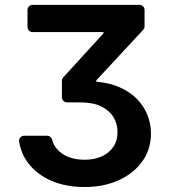

<svg xmlns="http://www.w3.org/2000/svg" viewBox="-20 -747 687 777"><path d="M57.5 -173.7Q65 -125.7 93.4 -88.1Q128.6 -41.2 187.5 -15.6Q246.8 9.9 321.4 9.9Q398.8 9.9 459.9 -17.4Q521 -45.1 555.8 -93.8Q590.9 -142.4 590.9 -206.3Q590.9 -246.4 576.7 -281.6Q561.8 -318.2 534.4 -346.2Q506.4 -375 464.8 -393.5Q424.4 -411.9 369.7 -416.2V-421.9L559.3 -626.1Q565 -632.5 565 -640.3V-706.7Q565 -715.2 558.9 -721.2Q552.9 -727.3 544 -727.3H111.9Q103.3 -727.3 97.3 -721.2Q91.3 -715.2 91.3 -706.7V-637.8Q91.3 -629.3 97.3 -623.2Q103.3 -617.2 111.9 -617.2H398.8V-612.2L235.8 -433.6Q230.5 -427.9 230.5 -419.4V-353.3Q230.5 -344.8 236.5 -338.8Q242.5 -332.7 251.1 -332.7H302.6Q355.5 -332.7 388.8 -316.8Q422.2 -300.4 438.9 -273.4Q455.6 -246.1 455.6 -213.1Q455.6 -176.5 438.2 -152.3Q421.9 -127.8 391 -113.6Q359.7 -100.5 322.4 -100.5Q286.6 -100.5 256.7 -111.9Q227.3 -123.6 209.2 -145.6Q196 -160.9 191.1 -181.8Q189.3 -188.9 183.6 -193.4Q177.9 -197.8 170.8 -197.8H78.1Q68.5 -197.8 62.3 -190.5Q56.1 -183.2 57.5 -173.7Z"/></svg>

Font: DeltaSans SemiBold
Style: Regular
Weight: 600
Designer: Rasmus Andersson
Foundry: rsms
Version: Version 3.012